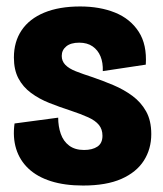

<svg xmlns="http://www.w3.org/2000/svg" viewBox="-20 -561 503 594"><path d="M237 13Q180 13 137.5 -0.5Q95 -14 68 -39.5Q41 -65 30 -100.5Q19 -136 25 -179L160 -197Q160 -170 168 -147Q176 -124 194 -110.5Q212 -97 240 -97Q266 -97 281.5 -107.5Q297 -118 297 -141Q297 -161 286 -174.5Q275 -188 253 -198Q231 -208 198 -219Q164 -230 132.5 -242.5Q101 -255 76 -273.5Q51 -292 37 -318.5Q23 -345 23 -383Q23 -432 47 -467.5Q71 -503 117 -522Q163 -541 228 -541Q289 -541 336 -522Q383 -503 409 -463Q435 -423 431 -361L298 -341Q299 -367 291 -386.5Q283 -406 266.5 -417.5Q250 -429 225 -429Q199 -429 185 -417.5Q171 -406 171 -388Q171 -372 182 -360.5Q193 -349 214.5 -340.5Q236 -332 267 -322Q299 -311 331 -297.5Q363 -284 389.5 -264.5Q416 -245 432 -216.5Q448 -188 448 -146Q448 -100 425 -64Q402 -28 355.5 -7.5Q309 13 237 13Z"/></svg>

Font: Bricolage Grotesque 72pt SemiCondensed ExtraBold
Style: Regular
Weight: 800
Width: 4
Designer: Mathieu Triay
Foundry: Atelier Triay
Version: Version 1.001;gftools[0.9.33.dev8+g029e19f]